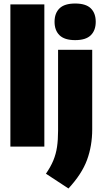

<svg xmlns="http://www.w3.org/2000/svg" viewBox="-20 -833 583 1091"><path d="M39 0V-808H232V0ZM369 238 241 154Q268 115 283 78.8Q298 42.5 304 2Q310 -38.5 310 -90V-550H504V-98Q504 -4.5 474.5 75.8Q445 156 369 238ZM407 -605Q346.5 -605 318.2 -632.8Q290 -660.5 290 -709Q290 -758 318.2 -785.5Q346.5 -813 407 -813Q468 -813 496 -785.5Q524 -758 524 -709Q524 -660.5 496 -632.8Q468 -605 407 -605Z"/></svg>

Font: Encode Sans Condensed Black
Style: Regular
Weight: 900
Width: 3
Designer: Multiple Designers
Foundry: Impallari Type
Version: Version 3.000; ttfautohint (v1.8.3) -l 8 -r 50 -G 200 -x 14 